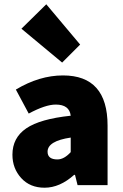

<svg xmlns="http://www.w3.org/2000/svg" viewBox="-20 -864 576 896"><path d="M270 -572 80 -730 196 -844 354 -656ZM188 12Q120 12 79 -33Q38 -78 38 -142Q38 -221 102.5 -265Q167 -309 310 -324Q304 -376 240 -376Q192 -376 114 -334L54 -446Q164 -512 274 -512Q482 -512 482 -278V0H342L330 -48H326Q259 12 188 12ZM248 -120Q279 -120 310 -154V-222Q202 -206 202 -156Q202 -120 248 -120Z"/></svg>

Font: Assistant ExtraBold
Style: Regular
Weight: 800
Designer: Hebrew By Ben Nathan, Latin by Paul Hunt
Version: Version 2.001;PS 002.001;hotconv 1.0.88;makeotf.lib2.5.64775